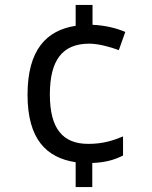

<svg xmlns="http://www.w3.org/2000/svg" viewBox="-20 -744 612 774"><path d="M353 -644V-724H285V-640C168 -622 91 -544 91 -362C91 -183 167 -108 285 -90V10H352V-87C404 -89 440 -99 476 -117V-194C435 -177 394 -164 336 -164C234 -164 181 -224 181 -363C181 -501 231 -568 340 -568C376 -568 424 -555 459 -542L485 -615C452 -630 403 -642 353 -644Z"/></svg>

Font: Noto Sans Caucasian Albanian
Style: Regular
Weight: 400
Designer: Monotype Design Team
Foundry: Monotype Imaging Inc.
Version: Version 2.005